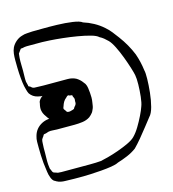

<svg xmlns="http://www.w3.org/2000/svg" viewBox="-102 -713 757 840"><g transform="rotate(-15 276.5 -292.5)"><path d="M518 -133Q506 -118 489 -96Q472 -74 454 -52.5Q436 -31 421 -16Q402 -2 379.5 7.5Q357 17 334 24Q323 30 301 33.5Q279 37 253.5 39Q228 41 206 42Q184 43 173 43Q153 43 132 43Q111 43 91 42Q81 42 71 40Q61 38 52 33Q50 31 47.5 30Q45 29 43 28Q36 22 32.5 13.5Q29 5 27 -3Q24 -17 22.5 -31.5Q21 -46 19 -59Q16 -94 16 -128Q16 -142 16 -155Q16 -168 20 -181Q29 -214 60 -230Q74 -237 88.5 -238.5Q103 -240 117 -241Q140 -242 168 -240.5Q196 -239 218 -243Q225 -245 233.5 -247.5Q242 -250 248 -254Q250 -256 252.5 -259Q255 -262 257 -265Q258 -267 259.5 -268.5Q261 -270 262 -271Q263 -273 263 -276.5Q263 -280 263 -282Q264 -284 265 -287Q266 -290 265 -292Q265 -295 263.5 -298Q262 -301 261 -303Q260 -305 259.5 -308.5Q259 -312 257 -314L249 -321Q242 -328 232.5 -332Q223 -336 213 -338Q191 -343 166.5 -343Q142 -343 119 -343Q107 -343 94.5 -343Q82 -343 71 -346Q48 -351 35 -370Q31 -378 28.5 -388Q26 -398 24 -406Q21 -421 19 -443.5Q17 -466 16.5 -488.5Q16 -511 16 -526Q16 -540 17.5 -554Q19 -568 25 -581Q32 -595 45 -606Q58 -617 73 -621Q84 -625 96.5 -625.5Q109 -626 120 -627Q131 -627 163 -627.5Q195 -628 232.5 -627Q270 -626 302 -621.5Q334 -617 345 -608Q368 -601 391 -588.5Q414 -576 433 -559Q447 -547 458.5 -532.5Q470 -518 481 -503Q513 -460 532 -413Q545 -376 550 -336Q553 -325 552.5 -297Q552 -269 548.5 -235.5Q545 -202 537.5 -173.5Q530 -145 518 -133ZM51 -7Q56 -6 60.5 -4Q65 -2 69 -1Q77 0 85 0Q93 0 100 0H161Q184 0 213 0Q242 0 264 -2Q275 -4 297.5 -10Q320 -16 345.5 -25Q371 -34 393.5 -44.5Q416 -55 427 -66Q442 -81 455.5 -103.5Q469 -126 480 -148.5Q491 -171 496 -186Q502 -201 505 -228.5Q508 -256 508.5 -283.5Q509 -311 506 -326Q504 -337 496.5 -361Q489 -385 478.5 -413Q468 -441 456 -465Q444 -489 433 -500Q425 -508 416.5 -515Q408 -522 398 -527Q389 -536 364 -543Q339 -550 306.5 -555.5Q274 -561 241.5 -564.5Q209 -568 184 -569.5Q159 -571 150 -571H81Q71 -571 60 -568Q59 -568 56.5 -568Q54 -568 52 -567Q51 -566 50 -564Q49 -562 47 -560Q46 -558 43.5 -555Q41 -552 39 -549Q38 -545 38 -540Q38 -535 37 -530Q36 -516 36.5 -501Q37 -486 37 -472Q37 -459 36.5 -446.5Q36 -434 37 -422Q38 -418 39 -414Q40 -410 41 -406Q42 -405 41.5 -403.5Q41 -402 42 -400L50 -396Q52 -394 55 -391.5Q58 -389 62 -388Q65 -387 73 -387Q90 -386 107.5 -386Q125 -386 142 -386H174Q194 -386 215.5 -386Q237 -386 254 -377Q270 -367 279 -354L286 -345Q291 -336 292.5 -325Q294 -314 295 -303Q296 -293 296 -281.5Q296 -270 294 -259Q293 -253 292 -246Q291 -239 289 -234Q287 -230 285 -225Q283 -220 280 -216Q273 -207 264 -200Q249 -190 230 -187.5Q211 -185 194 -185H114Q105 -185 94.5 -186Q84 -187 75 -185Q72 -184 69 -183Q66 -182 63 -181Q61 -180 57.5 -180Q54 -180 52 -178Q51 -177 50 -174.5Q49 -172 48 -171Q46 -168 43.5 -165Q41 -162 40 -159Q39 -155 38.5 -151Q38 -147 38 -143Q37 -133 37 -122Q37 -111 37 -100Q37 -87 36.5 -74Q36 -61 37 -47Q38 -43 38 -38.5Q38 -34 39 -30Q39 -27 41 -24Q43 -21 44 -17Q45 -15 46 -12.5Q47 -10 51 -7ZM272 -257Q273 -249 272 -238Q271 -227 265 -217Q262 -213 258.5 -208.5Q255 -204 251 -202Q249 -201 246 -200.5Q243 -200 240 -199Q228 -195 215.5 -196Q203 -197 190 -198Q174 -200 155 -202.5Q136 -205 121 -213Q111 -218 103 -227Q95 -236 88 -245Q82 -253 76.5 -262Q71 -271 69 -281Q67 -289 68 -298Q69 -307 71 -314Q71 -318 73 -324Q80 -337 92 -344Q104 -351 117 -355Q130 -360 143 -364.5Q156 -369 169 -371Q177 -373 186 -373Q195 -373 203 -373Q211 -372 220.5 -371Q230 -370 237 -367Q241 -366 246.5 -362Q252 -358 254 -355Q256 -353 257 -349.5Q258 -346 259 -344Q264 -333 266.5 -320.5Q269 -308 270 -294Q271 -285 271.5 -276Q272 -267 272 -257ZM223 -289Q224 -294 222 -298.5Q220 -303 218 -307Q218 -311 217 -312Q216 -313 212 -313.5Q208 -314 206 -314Q205 -315 202 -316Q199 -317 198 -316Q196 -316 193.5 -313.5Q191 -311 189 -309Q181 -303 176 -294.5Q171 -286 168 -276Q165 -270 165 -265Q166 -262 169 -258.5Q172 -255 173 -253Q174 -252 174.5 -250.5Q175 -249 176 -248Q178 -247 182.5 -246.5Q187 -246 191 -247Q195 -248 200.5 -249.5Q206 -251 209 -253L213 -260Q215 -262 217.5 -265Q220 -268 221 -271Q223 -275 222.5 -280Q222 -285 223 -289Z"/></g></svg>

Font: Rubik Vinyl
Style: Regular
Weight: 400
Designer: Hubert and Fischer, NaN
Foundry: Hubert and Fischer, NaN
Version: Version 2.200